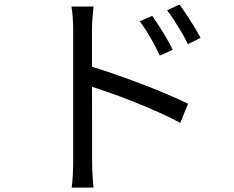

<svg xmlns="http://www.w3.org/2000/svg" viewBox="-20 -790 1040 853"><path d="M656.4 -719.6Q668.9 -701.8 685.9 -675.5Q702.9 -649.1 719.3 -621Q735.7 -593 747.4 -568.8L690.1 -542.7Q677.8 -569.2 663.4 -595.6Q649.1 -622 633.5 -647.6Q617.8 -673.1 600.9 -695.3ZM776.9 -769.9Q790.4 -752.5 807.6 -726.5Q824.8 -700.5 842.1 -672.7Q859.3 -644.9 870.9 -621.6L814.8 -594Q802.1 -620.5 786.9 -646.4Q771.6 -672.3 755.5 -697.3Q739.4 -722.3 722.4 -744ZM305.2 -75.2Q305.2 -89.3 305.2 -131.4Q305.2 -173.4 305.2 -232Q305.2 -290.5 305.2 -355.3Q305.2 -420.2 305.2 -481.2Q305.2 -542.1 305.2 -588.9Q305.2 -635.6 305.2 -656.6Q305.2 -678.1 303.4 -708Q301.6 -737.9 297.4 -761H395.5Q393.2 -738.5 390.9 -708.8Q388.6 -679.2 388.6 -656.6Q388.6 -617.9 388.6 -563.2Q388.6 -508.6 388.6 -447.3Q388.6 -386 388.9 -325.3Q389.2 -264.6 389.2 -212.3Q389.2 -160 389.2 -123.4Q389.2 -86.9 389.2 -75.2Q389.2 -59.8 389.8 -38.1Q390.4 -16.4 392.2 5.1Q393.9 26.5 395.3 43.4H298.6Q301.8 19.4 303.5 -14Q305.2 -47.3 305.2 -75.2ZM370.9 -498.5Q420.3 -484.3 479.9 -463.8Q539.6 -443.3 601.1 -420Q662.7 -396.7 718.5 -373.1Q774.3 -349.6 815.6 -329L780.8 -244.1Q738.2 -267.4 684.4 -291.3Q630.6 -315.2 574 -337.9Q517.4 -360.5 464.7 -378.9Q411.9 -397.3 370.9 -410.1Z"/></svg>

Font: Noto Sans TC
Style: Regular
Weight: 100
Designer: Ryoko NISHIZUKA 西塚涼子 (kana, bopomofo & ideographs); Paul D. Hunt (Latin, Greek & Cyrillic); Sandoll Communications 산돌커뮤니
Foundry: Adobe
Version: Version 2.004;hotconv 1.0.118;makeotfexe 2.5.65603